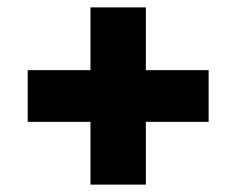

<svg xmlns="http://www.w3.org/2000/svg" viewBox="-20 -590 640 520"><path d="M225 -90V-260H55V-400H225V-570H375V-400H545V-260H375V-90Z"/></svg>

Font: JetBrains Mono NL ExtraBold
Style: Regular
Weight: 800
Designer: Philipp Nurullin, Konstantin Bulenkov
Foundry: JetBrains
Version: Version 2.304; ttfautohint (v1.8.4.7-5d5b)